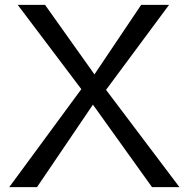

<svg xmlns="http://www.w3.org/2000/svg" viewBox="-20 -773 785 793"><path d="M18.1 0 315.9 -404.8 53.2 -752.9H166L370.1 -465.8L563 -752.9H678.2L418 -401.9L721.2 0H607.9L363.8 -340.8L132.8 0Z"/></svg>

Font: Standard
Style: Regular
Weight: 400
Designer: Bryce Wilner
Version: Version 2.000;PS 2.0;hotconv 16.6.51;makeotf.lib2.5.65220 DE